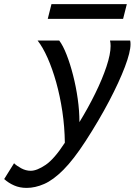

<svg xmlns="http://www.w3.org/2000/svg" viewBox="-118 -685 653 932"><path d="M64.5 -488.3H169.4Q188 -463.9 205.3 -419.4Q222.7 -375 236.8 -319.6Q251 -264.2 259.3 -205.3Q267.6 -146.5 267.6 -92.3Q310.1 -161.6 344.5 -231.7Q378.9 -301.8 398.9 -362.1Q418.9 -422.4 418.9 -461.9Q418.9 -476.6 416 -488.3H513.7Q515.6 -481.9 515.6 -470.7Q515.6 -432.6 488.3 -360.4Q460.9 -288.1 411.9 -194.6Q362.8 -101.1 297.4 0Q238.8 90.3 189.5 139.6Q140.1 189 96.4 208Q52.7 227.1 11.2 227.1Q-22 227.1 -49.1 215.3Q-76.2 203.6 -97.7 184.1L-49.8 107.4Q-37.6 119.6 -15.1 131.8Q7.3 144 31.2 144Q61 144 103.3 115.5Q145.5 86.9 196.8 7.8Q195.8 -69.3 184.6 -144.3Q173.3 -219.2 154.8 -285.4Q136.2 -351.6 113 -403.8Q89.8 -456.1 64.5 -488.3ZM113.8 -593.3 131.8 -665H497.6L479.5 -593.3Z"/></svg>

Font: Andika
Style: Italic
Weight: 400
Italic angle: -14°
Designer: Victor Gaultney, Annie Olsen, Julie Remington, Don Collingsworth, Eric Hays, Becca Hirsbrunner
Foundry: SIL International
Version: Version 6.101